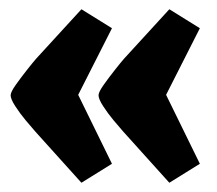

<svg xmlns="http://www.w3.org/2000/svg" viewBox="-20 -450 469 415"><path d="M346 -55 246 -166Q238 -175 225.5 -190Q213 -205 203 -220.5Q193 -236 193 -244Q193 -251 204 -266.5Q215 -282 228 -298.5Q241 -315 248 -323L346 -430L412 -389L339 -245L412 -96ZM156 -55 56 -166Q48 -175 35.5 -190Q23 -205 13 -220.5Q3 -236 3 -244Q3 -251 14 -266.5Q25 -282 38 -298.5Q51 -315 58 -323L156 -430L222 -389L149 -245L222 -96Z"/></svg>

Font: Faustina ExtraBold
Style: Regular
Weight: 800
Designer: Alfonso Garcia
Foundry: http://www.omnibus-type.com
Version: Version 1.200